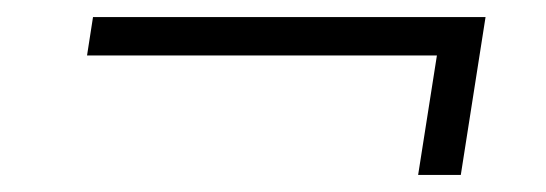

<svg xmlns="http://www.w3.org/2000/svg" viewBox="-20 -420 640 225"><path d="M470 -215 492 -355H82L89 -400H549L520 -215Z"/></svg>

Font: NKDuy Mono Thin
Style: Italic
Weight: 100
Italic angle: -9°
Monospace: yes
Designer: NKDuy
Foundry: NKDuy
Version: Version 2.251; ttfautohint (v1.8.4.7-5d5b)